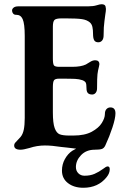

<svg xmlns="http://www.w3.org/2000/svg" viewBox="-20 -698 619 908"><path d="M47 -10Q47 -17 51 -22Q55 -27 62.5 -34.5Q70 -42 77 -50Q88 -63 92.5 -85Q97 -107 97 -140V-528Q97 -586 87 -608Q78 -628 57 -628H55Q47 -628 42 -634Q37 -640 37 -648Q37 -656 44.5 -662Q52 -668 67 -668H396Q421 -668 437 -673Q453 -678 460 -678Q476 -678 479 -668Q481 -660 481 -656Q481 -646 478 -629Q478 -625 474 -598.5Q470 -572 470 -531Q470 -515 463 -506.5Q456 -498 445 -498Q431 -498 425.5 -507.5Q420 -517 420 -538Q420 -557 417 -570.5Q414 -584 405 -592Q391 -604 367.5 -607.5Q344 -611 294 -611H270Q245 -611 237.5 -603.5Q230 -596 230 -571V-422Q230 -396 235 -389Q240 -382 260 -382H322Q363 -382 386 -393Q392 -396 405 -404.5Q418 -413 430 -413Q450 -413 450 -394Q450 -391 448 -383Q443 -364 441 -347Q439 -330 439 -281Q439 -267 432.5 -259Q426 -251 416 -251Q402 -251 395.5 -258Q389 -265 389 -281Q389 -300 385.5 -307Q382 -314 369 -319Q354 -324 335 -325Q316 -326 260 -326Q241 -326 235.5 -318.5Q230 -311 230 -286V-167Q230 -116 238.5 -92.5Q247 -69 262 -63Q277 -57 307 -57H327Q381 -57 414 -75Q447 -93 461.5 -116.5Q476 -140 476 -158Q476 -174 483.5 -182Q491 -190 502 -190Q526 -190 526 -162Q526 -139 512 -96Q498 -53 478 -10Q472 3 461.5 6.5Q451 10 428 10Q388 10 363.5 35.5Q339 61 339 92Q339 110 350.5 121.5Q362 133 380 133Q407 133 427.5 124Q448 115 467 101Q482 89 489 89Q499 89 499 102Q499 122 484 140Q444 190 374 190Q330 190 301.5 168Q273 146 273 109Q273 79 287 54Q301 29 322 15Q328 11 340 5L298 0L270 -3Q225 -10 192 -10Q155 -10 119 2Q91 10 77 10Q47 10 47 -10Z"/></svg>

Font: Raigarh Medium
Style: Regular
Weight: 500
Designer: jaikishan Patel
Foundry: MagicType
Version: Version 1.000